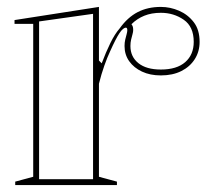

<svg xmlns="http://www.w3.org/2000/svg" viewBox="-20 -535 601 555"><path d="M24 0V-10L76 -24V-466H22V-477L266 -515V-360L274 -352Q286 -384 299 -410.5Q312 -437 326 -453Q349 -485 378 -500Q407 -515 445 -515Q472 -515 497.5 -504Q523 -493 540 -471Q557 -449 557 -414Q557 -386 543 -364Q529 -342 504 -329.5Q479 -317 445 -317Q414 -317 390.5 -328Q367 -339 353.5 -358Q340 -377 340 -402Q340 -412 342 -420.5Q344 -429 346 -436Q348 -443 348 -448Q348 -455 344 -455Q336 -455 325.5 -439.5Q315 -424 298 -386Q290 -369 281.5 -345Q273 -321 266 -293V-24L318 -10V0ZM249 -495 93 -473V-17H249ZM445 -498Q418 -498 397 -489.5Q376 -481 360 -465Q363 -461 364 -457.5Q365 -454 365 -448Q365 -443 363 -436Q361 -429 359 -420.5Q357 -412 357 -402Q357 -371 380 -352.5Q403 -334 445 -334Q491 -334 515.5 -355.5Q540 -377 540 -414Q540 -458 511 -478Q482 -498 445 -498Z"/></svg>

Font: Kalnia Glaze Thin SemiBold
Style: Regular
Weight: 600
Version: Version 1.110